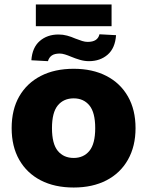

<svg xmlns="http://www.w3.org/2000/svg" viewBox="-20 -826 657 857"><path d="M309 11Q224 11 162 -21Q100 -53 66 -112.5Q32 -172 32 -254Q32 -337 66 -396Q100 -455 162 -487Q224 -519 309 -519Q393 -519 455 -487Q517 -455 551 -395.5Q585 -336 585 -254Q585 -173 551 -113Q517 -53 455 -21Q393 11 309 11ZM309 -121Q353 -121 379 -152.5Q405 -184 405 -254Q405 -324 379 -355.5Q353 -387 309 -387Q264 -387 238 -355.5Q212 -324 212 -254Q212 -184 238 -152.5Q264 -121 309 -121ZM140 -709V-806H478V-709ZM194 -553 120 -557Q124 -614 157.5 -643Q191 -672 241 -672Q261 -672 279.5 -667Q298 -662 316 -654Q334 -647 347 -643Q360 -639 371 -639Q394 -639 407 -647.5Q420 -656 424 -673L498 -669Q494 -611 460.5 -582Q427 -553 377 -553Q357 -553 336.5 -559Q316 -565 297 -573Q283 -579 270 -583Q257 -587 247 -587Q224 -587 211.5 -578.5Q199 -570 194 -553Z"/></svg>

Font: Mulish ExtraLight Black
Style: Regular
Weight: 900
Version: Version 3.603